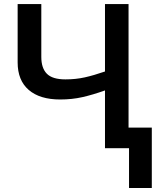

<svg xmlns="http://www.w3.org/2000/svg" viewBox="-20 -734 791 951"><path d="M616.7 -713.9V-102.1H731.9V197.3H619.1V0H500V-286.1Q439.9 -264.6 388.2 -252.9Q336.4 -241.2 278.3 -241.2Q177.2 -241.2 122.3 -288.6Q67.4 -335.9 67.4 -424.8V-713.9H184.6V-452.1Q184.6 -396.5 212.2 -368.7Q239.7 -340.8 304.2 -340.8Q355 -340.8 399.9 -350.8Q444.8 -360.8 500 -379.9V-713.9Z"/></svg>

Font: Open Sans SemiBold
Style: Regular
Weight: 600
Designer: Monotype Design Team
Foundry: Monotype Imaging Inc.
Version: Version 3.003; ttfautohint (v1.8.4)